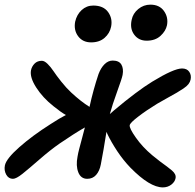

<svg xmlns="http://www.w3.org/2000/svg" viewBox="-31 -774 845 830"><path d="M603 -598.1Q568.4 -598.1 549.1 -624.3Q529.8 -650.4 538.1 -688Q543.5 -715.8 566.7 -734.9Q589.8 -753.9 619.1 -753.9Q658.2 -753.9 677.7 -726.6Q697.3 -699.2 690.9 -665Q685.5 -639.6 662.8 -618.9Q640.1 -598.1 603 -598.1ZM293.9 -680.2Q300.8 -710.9 322 -730.5Q343.3 -750 372.1 -750Q416 -750 436.3 -721.9Q456.5 -693.8 449.2 -658.2Q443.4 -629.9 421.1 -610.4Q398.9 -590.8 362.8 -590.8Q326.7 -590.8 306.9 -617.2Q287.1 -643.6 293.9 -680.2ZM24.9 -1Q5.9 -1 -4.2 -19.3Q-14.2 -37.6 -9.8 -59.1Q-3.9 -87.9 52.7 -137.9Q109.4 -188 188 -237.8Q227.1 -263.2 253.9 -276.9Q233.9 -287.6 200.2 -314.9Q153.8 -351.6 125.5 -395.8Q97.2 -439.9 103 -470.2Q106.4 -486.8 118.4 -499Q130.4 -511.2 149.9 -511.2Q161.1 -511.2 174.6 -498Q188 -484.9 200.2 -466.6Q212.4 -448.2 233.9 -421.1Q255.4 -394 276.9 -374Q318.8 -335 356 -312Q372.1 -385.7 395 -454.1Q405.3 -481 421.1 -496.6Q437 -512.2 456.1 -512.2Q483.4 -512.2 493.7 -494.9Q503.9 -477.5 499 -450.2Q496.1 -434.6 475.3 -377.7Q454.6 -320.8 443.8 -280.8Q455.6 -290.5 461.9 -296.9Q560.5 -379.9 627 -420.9Q720.7 -478 755.9 -478Q777.3 -478 787.1 -463.6Q796.9 -449.2 793 -430.2Q791 -419.9 783.9 -410.6Q776.9 -401.4 762 -391.4Q747.1 -381.3 733.2 -373.3Q719.2 -365.2 693.1 -350.8Q667 -336.4 647.9 -325.2Q601.6 -296.9 566.7 -270Q531.7 -243.2 529.8 -232.9Q527.3 -220.2 556.2 -179.2Q585 -138.2 627 -103Q642.6 -89.8 661.1 -75.9Q679.7 -62 690.9 -54Q702.1 -45.9 712.2 -37.1Q722.2 -28.3 725.8 -20.5Q729.5 -12.7 728 -3.9Q725.1 12.2 709.5 24.2Q693.8 36.1 672.9 36.1Q616.7 36.1 533.2 -48.8Q502 -81.1 475.8 -120.6Q449.7 -160.2 434.1 -192.9Q433.1 -194.3 431.6 -198.5Q430.2 -202.6 429.2 -204.1Q416.5 -123 404.8 -63Q399.4 -34.7 384.5 -17.8Q369.6 -1 346.2 -1Q318.4 -1 307.4 -29.3Q296.4 -57.6 304.2 -97.2Q306.6 -112.3 311.8 -131.8Q316.9 -151.4 324.2 -178.5Q331.5 -205.6 335.9 -223.1Q289.1 -196.3 227.1 -153.8Q187 -126 140.1 -85.2Q93.3 -44.4 66.2 -22.7Q39.1 -1 24.9 -1Z"/></svg>

Font: Shantell Sans Irregular
Style: Italic
Weight: 500
Italic angle: -11.31°
Designer: Stephen Nixon, Anya Danilova, Shantell Martin
Foundry: Arrow Type
Version: Version 1.006;[9816181b4]